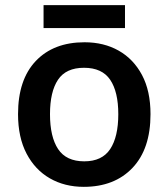

<svg xmlns="http://www.w3.org/2000/svg" viewBox="-20 -715 653 745"><path d="M564 -272Q564 -137 494 -63.5Q424 10 305 10Q231 10 173.5 -23Q116 -56 83 -119Q50 -182 50 -272Q50 -406 119 -478.5Q188 -551 308 -551Q383 -551 440.5 -518.5Q498 -486 531 -424Q564 -362 564 -272ZM174 -272Q174 -184 205.5 -136.5Q237 -89 307 -89Q376 -89 407.5 -136.5Q439 -184 439 -272Q439 -359 407.5 -405.5Q376 -452 306 -452Q236 -452 205 -405.5Q174 -359 174 -272ZM465 -695V-606H149V-695Z"/></svg>

Font: Noto Sans Sundanese SemiBold
Style: Regular
Weight: 600
Version: Version 2.003